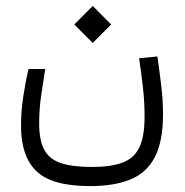

<svg xmlns="http://www.w3.org/2000/svg" viewBox="-20 -464 626 651"><path d="M285.6 167Q156.2 167 103.8 116.7Q51.3 66.4 51.3 -37.1Q51.3 -85.9 58.6 -135Q65.9 -184.1 76.7 -230H133.3Q126.5 -186 119.6 -140.1Q112.8 -94.2 112.8 -45.4Q112.8 11.2 129.9 43.5Q147 75.7 186.3 88.9Q225.6 102.1 291.5 102.1Q355.5 102.1 394.8 87.6Q434.1 73.2 452.1 36.4Q470.2 -0.5 470.2 -67.9Q470.2 -119.6 464.6 -167.7Q459 -215.8 451.7 -266.6L513.7 -272.5Q520.5 -225.1 526.6 -174.8Q532.7 -124.5 532.7 -76.7Q532.7 15.6 504.9 68.8Q477.1 122.1 422.1 144.5Q367.2 167 285.6 167ZM294.4 -318.4 231.9 -380.9 294.4 -443.8 356.9 -380.9Z"/></svg>

Font: Cascadia Code NF Light
Style: Regular
Weight: 300
Monospace: yes
Designer: Aaron Bell
Foundry: Saja Typeworks
Version: Version 2404.023; ttfautohint (v1.8.4)